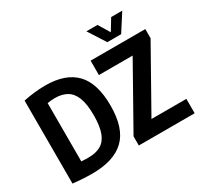

<svg xmlns="http://www.w3.org/2000/svg" viewBox="-190 -1198 1526 1456"><g transform="rotate(-30 573.0 -469.5)"><path d="M226.5 8.5Q144 8.5 56.5 -1.5V-728Q101.5 -737.5 149.8 -743.2Q198 -749 249 -749Q425.5 -749 514 -657.2Q602.5 -565.5 602.5 -370Q602.5 -171 508.5 -81.2Q414.5 8.5 226.5 8.5ZM262.5 -111.5Q325 -111.5 368.2 -135.5Q411.5 -159.5 433.5 -216.2Q455.5 -273 455.5 -370Q455.5 -466.5 433.5 -523.5Q411.5 -580.5 368.8 -605.2Q326 -630 264.5 -630Q231 -630 198.5 -624V-113.5Q218 -112 233.8 -111.8Q249.5 -111.5 262.5 -111.5ZM636.5 0V-80L937 -614H641.5V-740H1120.5V-660L820 -126H1125.5V0ZM821.5 -798 725 -948.5H822L882 -850L942 -948.5H1039L942.5 -798Z"/></g></svg>

Font: Encode Sans Condensed
Style: Bold
Weight: 700
Width: 3
Designer: Multiple Designers
Foundry: Impallari Type
Version: Version 3.000; ttfautohint (v1.8.3) -l 8 -r 50 -G 200 -x 14 